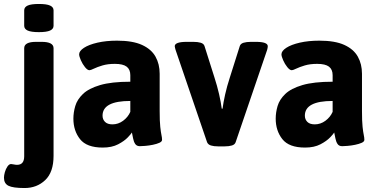

<svg xmlns="http://www.w3.org/2000/svg" viewBox="-52 -736 1913 968"><path d="M144 -574Q105 -574 87.5 -582Q70 -590 70 -606V-684Q70 -700 87.5 -708Q105 -716 144 -716Q183 -716 200.5 -708Q218 -700 218 -684V-606Q218 -590 200.5 -582Q183 -574 144 -574ZM72 212Q13 212 -9.5 200.5Q-32 189 -32 160Q-32 148 -27.5 132Q-23 116 -14.5 103.5Q-6 91 4 91Q9 91 17.5 93Q26 95 34 95Q70 95 70 52V-493Q70 -525 130 -525H158Q218 -525 218 -493V50Q218 132 176 172Q134 212 72 212Z M466 8Q385 8 351.5 -34.5Q318 -77 318 -138Q318 -169 327.5 -201.5Q337 -234 366 -262Q395 -290 452.5 -307Q510 -324 605 -324V-357Q605 -386 586.5 -400Q568 -414 527 -414Q491 -414 464.5 -406Q438 -398 421.5 -390Q405 -382 399 -382Q389 -382 376.5 -397.5Q364 -413 355.5 -432.5Q347 -452 347 -462Q347 -479 371.5 -495Q396 -511 439.5 -521Q483 -531 538 -531Q617 -531 664 -509.5Q711 -488 732 -450.5Q753 -413 753 -364V-176Q753 -124 756 -96.5Q759 -69 762 -55.5Q765 -42 765 -31Q765 -22 751.5 -16Q738 -10 718.5 -6Q699 -2 680.5 -0.5Q662 1 653 1Q637 1 629.5 -10.5Q622 -22 619 -38.5Q616 -55 613 -68Q610 -62 592.5 -43.5Q575 -25 543.5 -8.5Q512 8 466 8ZM515 -109Q544 -109 568.5 -127Q593 -145 605 -172V-227Q465 -227 465 -153Q465 -134 477.5 -121.5Q490 -109 515 -109Z M1048 2Q1026 2 1011.5 -2.5Q997 -7 992 -19L833 -485Q832 -490 830.5 -494.5Q829 -499 829 -503Q829 -525 890 -525H923Q945 -525 960 -520.5Q975 -516 979 -504L1029 -346Q1043 -303 1052.5 -261.5Q1062 -220 1066 -188H1070Q1074 -219 1083 -259.5Q1092 -300 1107 -346L1157 -504Q1161 -516 1176 -520.5Q1191 -525 1213 -525H1238Q1298 -525 1298 -503Q1298 -496 1295 -485L1136 -19Q1132 -7 1117 -2.5Q1102 2 1080 2Z M1486 8Q1405 8 1371.5 -34.5Q1338 -77 1338 -138Q1338 -169 1347.5 -201.5Q1357 -234 1386 -262Q1415 -290 1472.5 -307Q1530 -324 1625 -324V-357Q1625 -386 1606.5 -400Q1588 -414 1547 -414Q1511 -414 1484.5 -406Q1458 -398 1441.5 -390Q1425 -382 1419 -382Q1409 -382 1396.5 -397.5Q1384 -413 1375.5 -432.5Q1367 -452 1367 -462Q1367 -479 1391.5 -495Q1416 -511 1459.5 -521Q1503 -531 1558 -531Q1637 -531 1684 -509.5Q1731 -488 1752 -450.5Q1773 -413 1773 -364V-176Q1773 -124 1776 -96.5Q1779 -69 1782 -55.5Q1785 -42 1785 -31Q1785 -22 1771.5 -16Q1758 -10 1738.5 -6Q1719 -2 1700.5 -0.5Q1682 1 1673 1Q1657 1 1649.5 -10.5Q1642 -22 1639 -38.5Q1636 -55 1633 -68Q1630 -62 1612.5 -43.5Q1595 -25 1563.5 -8.5Q1532 8 1486 8ZM1535 -109Q1564 -109 1588.5 -127Q1613 -145 1625 -172V-227Q1485 -227 1485 -153Q1485 -134 1497.5 -121.5Q1510 -109 1535 -109Z"/></svg>

Font: Asap
Style: Bold
Weight: 700
Designer: Pablo Cosgaya
Foundry: Omnibus-Type
Version: Version 3.001; ttfautohint (v1.8.3)